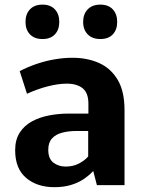

<svg xmlns="http://www.w3.org/2000/svg" viewBox="-20 -782 603 811"><path d="M209.2 8.6Q136.4 8.6 90.2 -30.7Q44 -69.9 44 -147.7Q44 -191.6 63.1 -221.4Q82.1 -251.3 114.3 -268.9Q146.4 -286.5 186.9 -294.4Q227.3 -302.2 270 -302.2H353.4V-343.7Q353.4 -389.5 329.2 -409.1Q304.9 -428.7 261.7 -428.7Q226.2 -428.7 181.5 -417.2Q136.9 -405.7 94 -385.9L63.2 -481.7Q98.8 -500 136.4 -512.6Q174 -525.2 212.1 -531.6Q250.1 -538 286.1 -538Q348.6 -538 398.3 -515.9Q447.9 -493.8 477 -445.1Q506 -396.4 506 -317V0H389.3L373.8 -59.7Q355.5 -40 332 -24.6Q308.6 -9.2 278.4 -0.3Q248.2 8.6 209.2 8.6ZM256.8 -78.4Q289.1 -78.4 313.7 -91.4Q338.4 -104.3 352.5 -121.2V-228.8H304.9Q269.6 -228.8 242.2 -221.5Q214.7 -214.2 199.3 -196.8Q183.9 -179.5 183.9 -149.3Q183.9 -111.2 205.9 -94.8Q227.9 -78.4 256.8 -78.4ZM403.9 -617.1Q370 -617.1 350.6 -636.7Q331.2 -656.3 331.2 -689.4Q331.2 -722.5 350.5 -742.5Q369.8 -762.5 403.9 -762.5Q437.8 -762.5 456.4 -742.5Q475 -722.5 475 -689.4Q475 -656.3 456.4 -636.7Q437.8 -617.1 403.9 -617.1ZM159.6 -617.1Q125.7 -617.1 106.7 -636.7Q87.7 -656.3 87.7 -689.4Q87.7 -722.5 106.6 -742.5Q125.5 -762.5 159.6 -762.5Q193.2 -762.5 211.8 -742.5Q230.4 -722.5 230.4 -689.4Q230.4 -656.3 211.8 -636.7Q193.2 -617.1 159.6 -617.1Z"/></svg>

Font: Comme
Style: Regular
Weight: 400
Designer: Vernon Adams
Foundry: Vernon Adams
Version: Version 1.000;gftools[0.9.27]